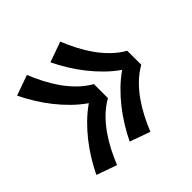

<svg xmlns="http://www.w3.org/2000/svg" viewBox="-137 -727 774 774"><g transform="rotate(-45 250.0 -340.0)"><path d="M303 -83 216 -114Q232 -147 251.5 -178.5Q271 -210 293.5 -238.5Q316 -267 342.5 -293Q369 -319 399 -340Q369 -361 342.5 -387Q316 -413 293.5 -441.5Q271 -470 251.5 -501.5Q232 -533 216 -566L303 -597Q316 -565 332 -534Q348 -503 368 -474.5Q388 -446 413 -421.5Q438 -397 468 -380V-300Q438 -283 413 -258.5Q388 -234 368 -205.5Q348 -177 332 -146Q316 -115 303 -83ZM113 -83 26 -114Q42 -147 61.5 -178.5Q81 -210 103.5 -238.5Q126 -267 152.5 -293Q179 -319 209 -340Q179 -361 152.5 -387Q126 -413 103.5 -441.5Q81 -470 61.5 -501.5Q42 -533 26 -566L113 -597Q126 -565 142 -534Q158 -503 178 -474.5Q198 -446 223 -421.5Q248 -397 278 -380V-300Q248 -283 223 -258.5Q198 -234 178 -205.5Q158 -177 142 -146Q126 -115 113 -83Z"/></g></svg>

Font: Iosevka Slab Heavy
Style: Regular
Weight: 900
Monospace: yes
Designer: Belleve Invis
Foundry: Belleve Invis
Version: Version 11.1.0; ttfautohint (v1.8.3)